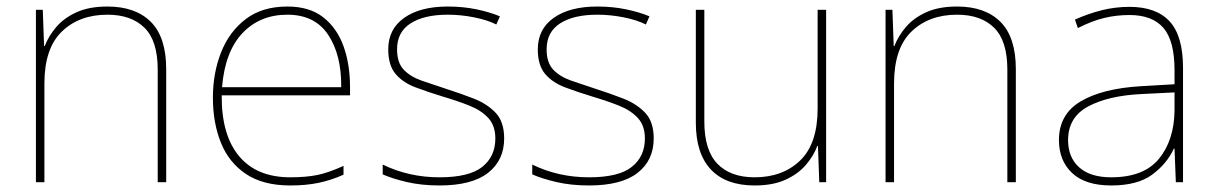

<svg xmlns="http://www.w3.org/2000/svg" viewBox="-20 -558 3726 588"><path d="M309 -538Q395 -538 442 -491Q489 -444 489 -346V0H463V-345Q463 -433 422.5 -473Q382 -513 309 -513Q223 -513 169.5 -461.5Q116 -410 116 -302V0H90V-528H111L115 -417H117Q129 -448 152.5 -475.5Q176 -503 214.5 -520.5Q253 -538 309 -538Z M860 -538Q928 -538 970 -505Q1012 -472 1032 -416.5Q1052 -361 1052 -291V-266H659Q658 -145 712 -80Q766 -15 869 -15Q917 -15 951.5 -22Q986 -29 1032 -50V-23Q994 -6 955.5 2Q917 10 869 10Q786 10 733.5 -25Q681 -60 656.5 -121Q632 -182 632 -259Q632 -334 657 -397.5Q682 -461 732.5 -499.5Q783 -538 860 -538ZM860 -513Q776 -513 722.5 -456.5Q669 -400 660 -291H1025Q1026 -390 985 -451.5Q944 -513 860 -513Z M1524 -134Q1524 -67 1474.5 -28.5Q1425 10 1326 10Q1271 10 1226 -0.5Q1181 -11 1152 -24V-54Q1232 -15 1326 -15Q1417 -15 1457 -47Q1497 -79 1497 -134Q1497 -173 1475.5 -196.5Q1454 -220 1417.5 -234.5Q1381 -249 1337 -262Q1291 -276 1252.5 -290.5Q1214 -305 1191.5 -331.5Q1169 -358 1169 -407Q1169 -469 1218 -503.5Q1267 -538 1351 -538Q1398 -538 1439 -529.5Q1480 -521 1511 -508L1500 -483Q1472 -497 1431.5 -505Q1391 -513 1351 -513Q1279 -513 1237.5 -486.5Q1196 -460 1196 -407Q1196 -366 1216.5 -344.5Q1237 -323 1271.5 -311Q1306 -299 1346 -286Q1390 -272 1431 -256Q1472 -240 1498 -212.5Q1524 -185 1524 -134Z M1982 -134Q1982 -67 1932.5 -28.5Q1883 10 1784 10Q1729 10 1684 -0.5Q1639 -11 1610 -24V-54Q1690 -15 1784 -15Q1875 -15 1915 -47Q1955 -79 1955 -134Q1955 -173 1933.5 -196.5Q1912 -220 1875.5 -234.5Q1839 -249 1795 -262Q1749 -276 1710.5 -290.5Q1672 -305 1649.5 -331.5Q1627 -358 1627 -407Q1627 -469 1676 -503.5Q1725 -538 1809 -538Q1856 -538 1897 -529.5Q1938 -521 1969 -508L1958 -483Q1930 -497 1889.5 -505Q1849 -513 1809 -513Q1737 -513 1695.5 -486.5Q1654 -460 1654 -407Q1654 -366 1674.5 -344.5Q1695 -323 1729.5 -311Q1764 -299 1804 -286Q1848 -272 1889 -256Q1930 -240 1956 -212.5Q1982 -185 1982 -134Z M2510 -528V0H2489L2485 -111H2483Q2472 -81 2448 -53Q2424 -25 2385.5 -7.5Q2347 10 2291 10Q2203 10 2157 -39Q2111 -88 2111 -182V-528H2137V-186Q2137 -98 2177 -56.5Q2217 -15 2291 -15Q2377 -15 2430.5 -66.5Q2484 -118 2484 -226V-528Z M2911 -538Q2997 -538 3044 -491Q3091 -444 3091 -346V0H3065V-345Q3065 -433 3024.5 -473Q2984 -513 2911 -513Q2825 -513 2771.5 -461.5Q2718 -410 2718 -302V0H2692V-528H2713L2717 -417H2719Q2731 -448 2754.5 -475.5Q2778 -503 2816.5 -520.5Q2855 -538 2911 -538Z M3439 -537Q3521 -537 3562 -492.5Q3603 -448 3603 -350V0H3581L3577 -103H3575Q3554 -57 3509 -23.5Q3464 10 3383 10Q3304 10 3263.5 -28Q3223 -66 3223 -129Q3223 -208 3289.5 -247.5Q3356 -287 3474 -294L3577 -300V-343Q3577 -433 3543 -472.5Q3509 -512 3439 -512Q3399 -512 3361.5 -503Q3324 -494 3281 -472L3272 -498Q3312 -516 3353.5 -526.5Q3395 -537 3439 -537ZM3476 -270Q3374 -265 3312.5 -232Q3251 -199 3251 -129Q3251 -76 3285 -45.5Q3319 -15 3383 -15Q3483 -15 3529.5 -72Q3576 -129 3577 -220V-275Z"/></svg>

Font: Noto Sans Gujarati Thin
Style: Regular
Weight: 100
Designer: Jelle Bosma - Monotype Design Team, Universal Thirst
Foundry: Monotype Imaging Inc.
Version: Version 2.106; ttfautohint (v1.8.4.7-5d5b)